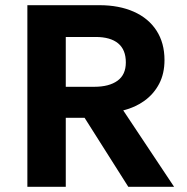

<svg xmlns="http://www.w3.org/2000/svg" viewBox="-20 -720 720 740"><path d="M85.5 0V-700H363Q439 -700 495.8 -674.8Q552.5 -649.5 583.2 -602Q614 -554.5 614 -488.5Q614 -436.5 593.5 -397.2Q573 -358 537.2 -332Q501.5 -306 455 -294.5L651 0H474.5L306 -266H233.5V0ZM233.5 -385.5H343.5Q400.5 -385.5 432.8 -408.8Q465 -432 465 -479.5Q465 -528.5 435.2 -553Q405.5 -577.5 348.5 -577.5H233.5Z"/></svg>

Font: Geologica Thin Roman SemiBold
Style: Regular
Weight: 600
Version: Version 1.010;gftools[0.9.28]